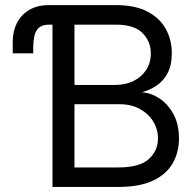

<svg xmlns="http://www.w3.org/2000/svg" viewBox="-20 -739 776 759"><path d="M243.2 -641.6H174.8Q147 -641.6 133.5 -629.2Q120.1 -616.7 116 -596.9Q111.8 -577.1 111.3 -554.7V-528.3H30.3V-575.2Q30.3 -614.7 46.6 -647.5Q63 -680.2 95.2 -699.5Q127.4 -718.8 173.8 -718.8H243.2ZM187.5 0V-718.8H438.5Q514.2 -718.8 563 -693.1Q611.8 -667.5 635.5 -624.3Q659.2 -581.1 659.2 -528.3Q659.2 -481.9 643.1 -450.9Q627 -419.9 600.3 -401.6Q573.7 -383.3 543 -375V-374Q577.1 -371.6 610.4 -349.9Q643.6 -328.1 665.5 -288.1Q687.5 -248 687.5 -191.4Q687.5 -137.2 662.8 -93.8Q638.2 -50.3 585.2 -25.1Q532.2 0 447.3 0ZM274.4 -77.1H447.3Q532.7 -77.1 568.6 -110.6Q604.5 -144 604.5 -191.4Q604.5 -228 585.7 -258.8Q566.9 -289.6 532.7 -308.3Q498.5 -327.1 451.2 -327.1H274.4ZM274.4 -403.3H436.5Q475.6 -403.3 507.3 -418.7Q539.1 -434.1 557.6 -462.2Q576.2 -490.2 576.2 -528.3Q576.2 -575.2 543.2 -608.4Q510.3 -641.6 438.5 -641.6H274.4Z"/></svg>

Font: Inter Display V
Style: Regular
Weight: 400
Designer: Rasmus Andersson
Foundry: rsms
Version: Version 3.015;git-src